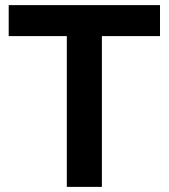

<svg xmlns="http://www.w3.org/2000/svg" viewBox="-20 -730 659 750"><path d="M605 -589V-710H14V-589H241V0H378V-589Z"/></svg>

Font: FIGSv2-sans-serif
Style: Bold
Weight: 700
Designer: Matt McInerney, Pablo Impallari, Rodrigo Fuenzalida,Mirko Velimirovic
Foundry: Matt McInerney, Pablo Impallari, Rodrigo Fuenzalida
Version: Version 4.021;hotconv 1.0.109;makeotfexe 2.5.65596